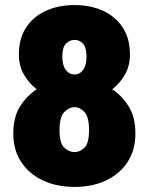

<svg xmlns="http://www.w3.org/2000/svg" viewBox="-20 -727 590 758"><path d="M274.5 11Q204.5 11 149.8 -14.5Q95 -40 63.8 -87.2Q32.5 -134.5 32.5 -199.5Q32.5 -264.5 59.2 -307Q86 -349.5 125 -374.5Q94.5 -398 74.5 -432.5Q54.5 -467 54.5 -512Q54.5 -574.5 82.8 -618Q111 -661.5 160.8 -684.2Q210.5 -707 274.5 -707Q338 -707 387.2 -684.2Q436.5 -661.5 464.8 -618Q493 -574.5 493 -512Q493 -467 473.2 -432.5Q453.5 -398 423 -374.5Q461.5 -349.5 488 -307Q514.5 -264.5 514.5 -199.5Q514.5 -134.5 483.5 -87.2Q452.5 -40 398.2 -14.5Q344 11 274.5 11ZM274.5 -433Q295 -433 308.2 -451.2Q321.5 -469.5 321.5 -503Q321.5 -540 307.5 -554.8Q293.5 -569.5 274.5 -569.5Q255 -569.5 240.5 -554.8Q226 -540 226 -503Q226 -469.5 239.5 -451.2Q253 -433 274.5 -433ZM274.5 -126.5Q294.5 -126.5 313 -143.5Q331.5 -160.5 331.5 -213.5Q331.5 -266 313.2 -285Q295 -304 274.5 -304Q253.5 -304 234.2 -285Q215 -266 215 -213.5Q215 -160.5 234.2 -143.5Q253.5 -126.5 274.5 -126.5Z"/></svg>

Font: Trispace SemiCondensed ExtraBold
Style: Regular
Weight: 800
Width: 4
Designer: Tyler Finck
Foundry: Etcetera Type Company
Version: Version 1.210; ttfautohint (v1.8.3)